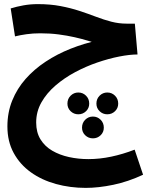

<svg xmlns="http://www.w3.org/2000/svg" viewBox="-20 -520 727 934"><path d="M397 394Q321 394 252 375Q183 356 130 318Q77 280 46.5 224Q16 168 16 95Q16 27 39.5 -31Q63 -89 104.5 -136Q146 -183 202 -220Q258 -257 323.5 -283Q389 -309 459 -324L461 -306Q437 -313 407.5 -322Q378 -331 342.5 -339Q307 -347 265.5 -352.5Q224 -358 176 -358Q140 -358 108.5 -353.5Q77 -349 53 -343L32 -479Q61 -488 94.5 -494Q128 -500 164 -500Q224 -500 274 -490.5Q324 -481 366.5 -467Q409 -453 447 -438.5Q485 -424 521.5 -414.5Q558 -405 596 -405H636L649 -255Q611 -255 560 -245Q509 -235 453.5 -216Q398 -197 345.5 -169Q293 -141 250 -104Q207 -67 181.5 -22Q156 23 156 76Q156 124 177 158Q198 192 234 213Q270 234 315.5 244Q361 254 410 254Q465 254 521.5 242Q578 230 635 208L676 330Q603 364 531 379Q459 394 397 394ZM432 153Q410 153 394.5 138Q379 123 379 101Q379 78 394.5 62.5Q410 47 432 47Q454 47 469.5 62.5Q485 78 485 101Q485 123 469.5 138Q454 153 432 153ZM361 36Q339 36 323.5 21Q308 6 308 -16Q308 -39 323.5 -54.5Q339 -70 361 -70Q383 -70 398.5 -54.5Q414 -39 414 -16Q414 6 398.5 21Q383 36 361 36ZM502 36Q480 36 464.5 21Q449 6 449 -16Q449 -39 464.5 -54.5Q480 -70 502 -70Q524 -70 539.5 -54.5Q555 -39 555 -16Q555 6 539.5 21Q524 36 502 36Z"/></svg>

Font: Farlight84_Sys_V01
Style: Bold
Weight: 700
Designer: Monotype Design Team, Nadine Chahine and Nizar Qandah
Foundry: Monotype Imaging Inc.
Version: Version 2.004;October 31, 2024;FontCreator 14.0.0.2814 64-bi